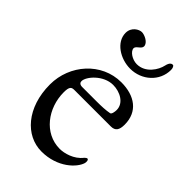

<svg xmlns="http://www.w3.org/2000/svg" viewBox="-194 -691 779 779"><g transform="rotate(45 195.0 -301.5)"><path d="M221 -510C195 -510 166 -529 166 -547C166 -560 191 -567 191 -582C191 -603 159 -617 144 -617C128 -617 99 -601 99 -568C99 -515 158 -478 215 -478C281 -478 336 -527 336 -592C336 -602 332 -612 326 -612C321 -612 311 -610 306 -587C300 -558 271 -510 221 -510ZM213 -383C252 -383 295 -361 295 -321C295 -310 292 -294 285 -293C264 -289 241 -288 212 -288H130C116 -288 111 -295 111 -303C111 -329 157 -383 213 -383ZM229 -414C116 -414 30 -316 30 -203C30 -70 107 14 198 14C290 14 346 -43 356 -78C358 -86 357 -98 350 -98C347 -98 342 -94 339 -91C313 -57 268 -46 243 -46C153 -46 92 -130 92 -220C92 -254 101 -257 117 -257H325C351 -257 360 -272 360 -302C360 -376 306 -414 229 -414Z"/></g></svg>

Font: EB Garamond 12
Style: Regular
Weight: 400
Version: Version 0.016+